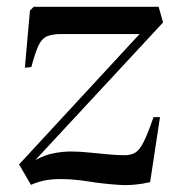

<svg xmlns="http://www.w3.org/2000/svg" viewBox="-20 -535 528 564"><path d="M79 -515H446L459 -469L84 -65Q112 -80 138.5 -85Q165 -90 189 -90Q212 -90 241.5 -87Q271 -84 299 -81.5Q327 -79 346 -79Q364 -79 377 -86.5Q390 -94 402 -118Q414 -142 431 -191H450L421 0Q375 11 329 8Q283 5 239.5 -2Q196 -9 159 -9Q128 -9 107 -4Q86 1 71 8L36 -52L390 -435H160Q133 -435 117.5 -428Q102 -421 92.5 -400Q83 -379 72 -338L53 -336L68 -504Z"/></svg>

Font: Literata 72pt Medium
Style: Italic
Weight: 500
Italic angle: -2°
Designer: Latin by Veronika Burian and Jose Scaglione. Greek by Irene Vlachou. Cyrillic by Vera Evstafieva
Foundry: TypeTogether
Version: Version 3.002